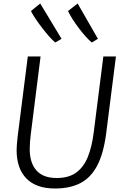

<svg xmlns="http://www.w3.org/2000/svg" viewBox="-20 -1070 704 1098"><path d="M294 8Q187 8 131 -49.2Q75 -106.5 75 -212Q75 -224 76.5 -243.5Q78 -263 81 -290L139 -747H212L156 -302Q153 -279 151.5 -257.5Q150 -236 150 -217Q150 -138.5 188.5 -95.2Q227 -52 304 -52Q374 -52 417 -84Q460 -116 483 -174.5Q506 -233 516 -313L571 -747H643L587 -306Q579.5 -249 566.8 -203.2Q554 -157.5 536 -123Q499.5 -54 440 -23Q380.5 8 294 8ZM296 -827Q281 -839 260.5 -862.2Q240 -885.5 219 -913Q198 -940.5 181.2 -965.8Q164.5 -991 157 -1007L210 -1050L332 -848ZM505 -827Q489 -840 469.8 -861.5Q450.5 -883 431 -908.8Q411.5 -934.5 395.2 -960Q379 -985.5 369 -1007L424 -1050L540 -848Z"/></svg>

Font: Koeln Type Sans Light
Style: Italic
Weight: 300
Italic angle: -7.5°
Designer: Eben Sorkin
Foundry: Eben Sorkin
Version: Version 2.001